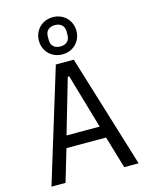

<svg xmlns="http://www.w3.org/2000/svg" viewBox="-141 -1062 881 1147"><g transform="rotate(-15 300.0 -488.0)"><path d="M481 0 422 -199H177L118 0H31L245 -698H356L570 0ZM304 -609H295L197 -272H402ZM184 -861Q184 -886 193 -907Q202 -928 217.5 -943.5Q233 -959 254.5 -967.5Q276 -976 300 -976Q324 -976 345.5 -967.5Q367 -959 382.5 -943.5Q398 -928 407 -907Q416 -886 416 -861Q416 -836 407 -815Q398 -794 382.5 -778.5Q367 -763 345.5 -754.5Q324 -746 300 -746Q276 -746 254.5 -754.5Q233 -763 217.5 -778.5Q202 -794 193 -815Q184 -836 184 -861ZM358 -850V-872Q358 -898 342.5 -912.5Q327 -927 300 -927Q273 -927 257.5 -912.5Q242 -898 242 -872V-850Q242 -824 257.5 -809.5Q273 -795 300 -795Q327 -795 342.5 -809.5Q358 -824 358 -850Z"/></g></svg>

Font: IBM Plaex Mono
Style: Regular
Weight: 400
Designer: Mike Abbink, Paul van der Laan, Pieter van Rosmalen
Foundry: Bold Monday
Version: Version 2.003